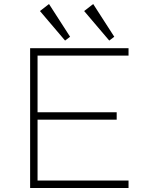

<svg xmlns="http://www.w3.org/2000/svg" viewBox="-20 -936 780 956"><path d="M224 -916 179 -881 304 -734 329 -753ZM444 -916 399 -881 524 -734 549 -753ZM167 -659V-377H561V-340H167V-37H620V0H130V-696H620V-659Z"/></svg>

Font: M Major Mono Display
Style: Regular
Weight: 400
Designer: Emre Parlak
Foundry: Emre Parlak
Version: Version 2.000; ttfautohint (v1.8) -l 8 -r 50 -G 200 -x 14 -D